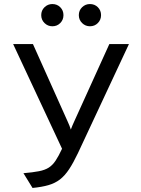

<svg xmlns="http://www.w3.org/2000/svg" viewBox="-20 -918 698 950"><path d="M141 12 96 -61Q143 -65 172.5 -70.8Q202 -76.5 221 -88.5Q240 -100.5 255 -123Q270 -145.5 287 -182L45 -700H143L316 -314Q320.5 -304.5 323.8 -295.8Q327 -287 330.5 -277Q334 -287 337.8 -295.8Q341.5 -304.5 346.5 -315.5L521 -700H618L366 -161Q343 -112.5 322 -80.8Q301 -49 276.8 -30.2Q252.5 -11.5 219.8 -2Q187 7.5 141 12ZM425 -788Q402.5 -788 386.2 -804Q370 -820 370 -843Q370 -866.5 386.2 -882.2Q402.5 -898 425 -898Q448.5 -898 464.2 -882.2Q480 -866.5 480 -843Q480 -820 464.2 -804Q448.5 -788 425 -788ZM239 -788Q216.5 -788 200.2 -804Q184 -820 184 -843Q184 -866.5 200.2 -882.2Q216.5 -898 239 -898Q262.5 -898 278.2 -882.2Q294 -866.5 294 -843Q294 -820 278.2 -804Q262.5 -788 239 -788Z"/></svg>

Font: Undotted
Style: Regular
Weight: 400
Designer: Delve Withrington, Dave Bailey, Thomas Jockin
Foundry: Delve Fonts LLC
Version: Version 4.000